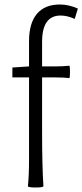

<svg xmlns="http://www.w3.org/2000/svg" viewBox="-20 -828 366 853"><path d="M138 5Q108 5 104 0Q109 -50 109 -121V-242V-484H35V-528L109 -533V-645Q109 -725 144 -766.5Q179 -808 246 -808Q285 -808 326 -790L312 -744Q279 -759 249 -759Q167 -759 167 -642V-533H228Q258 -533 288 -536Q291 -534 291 -508.5Q291 -483 288 -481Q266 -484 228 -484H167V-242Q167 -90 173 0Q169 5 138 5Z"/></svg>

Font: GenSekiGothic TW L
Style: Regular
Weight: 300
Version: Version 1.501;PS 1;hotconv 16.6.51;makeotf.lib2.5.65220